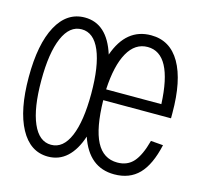

<svg xmlns="http://www.w3.org/2000/svg" viewBox="-86 -635 772 739"><g transform="rotate(15 300.0 -265.0)"><path d="M165 12Q94 12 54.5 -61Q15 -134 15 -265Q15 -397 54.5 -469.5Q94 -542 165 -542Q254 -542 290 -428Q330 -542 429 -542Q505 -542 545 -472.5Q585 -403 585 -274V-253H315Q317 -142 345 -88.5Q373 -35 429 -35Q469 -35 493 -62Q517 -89 533 -149L582 -145Q564 -64 527 -26Q490 12 429 12Q328 12 290 -101Q272 -46 240.5 -17Q209 12 165 12ZM165 -35Q213 -35 238.5 -95Q264 -155 264 -265Q264 -375 238.5 -435Q213 -495 165 -495Q117 -495 91 -435Q65 -375 65 -265Q65 -155 91 -95Q117 -35 165 -35ZM315 -296H535Q526 -495 428 -495Q378 -495 349 -443.5Q320 -392 315 -296Z"/></g></svg>

Font: Geist Mono UltraLight
Style: Regular
Weight: 200
Monospace: yes
Designer: Basement.studio, Andrés Briganti, Mateo Zaragoza
Foundry: Basement.studio, Vercel, Andrés Briganti, Guido Ferreyra, Mateo Zaragoza
Version: Version 1.400; ttfautohint (v1.8.4.7-5d5b)